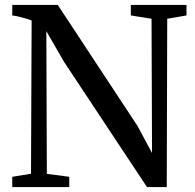

<svg xmlns="http://www.w3.org/2000/svg" viewBox="-20 -763 794 783"><path d="M30 0V-42L106.5 -54.5L109 -679.5Q98.5 -683.5 85 -687.5Q71.5 -691.5 57.5 -695Q43.5 -698.5 30 -700V-743H215.5L541 -249L600 -139L598 -686.5L513.5 -700V-743H740.5V-700L662 -686.5L660 0H579.5L241 -511L169 -636L171 -54L262.5 -42V0Z"/></svg>

Font: Merriweather 48pt
Style: Regular
Weight: 400
Version: Version 2.100